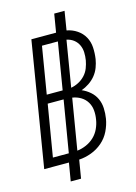

<svg xmlns="http://www.w3.org/2000/svg" viewBox="-139 -916 778 1096"><g transform="rotate(-15 250.0 -368.0)"><path d="M138 107 156 0H10L131 -735H277L295 -843H356L338 -732Q371 -726 398.5 -707.5Q426 -689 441.5 -661Q457 -633 459 -599.5Q461 -566 456 -531Q452 -507 443 -483Q434 -459 417.5 -438.5Q401 -418 378.5 -403Q356 -388 333 -380Q359 -369 381 -350Q403 -331 415 -305Q427 -279 428.5 -248.5Q430 -218 425 -187Q419 -151 402 -116Q385 -81 355.5 -55.5Q326 -30 289.5 -16.5Q253 -3 217 -1L199 107ZM134 -407H228L274 -684H180ZM279 -409Q302 -413 324 -424.5Q346 -436 362.5 -454Q379 -472 387.5 -494Q396 -516 400 -538Q404 -562 403 -585.5Q402 -609 392.5 -629Q383 -649 365.5 -662.5Q348 -676 324 -681ZM169 -51 220 -356H126L75 -51ZM220 -53Q247 -56 273.5 -67.5Q300 -79 320.5 -98.5Q341 -118 353 -144Q365 -170 369 -196Q374 -224 371.5 -251Q369 -278 355.5 -300Q342 -322 319.5 -335.5Q297 -349 270 -353Z"/></g></svg>

Font: Iosevka Term Curly Lt Obl
Style: Regular
Weight: 300
Italic angle: -9°
Designer: Belleve Invis
Foundry: Belleve Invis
Version: Version 32.3.0